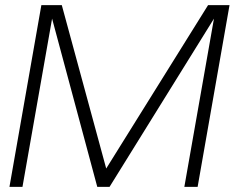

<svg xmlns="http://www.w3.org/2000/svg" viewBox="-20 -732 919 752"><path d="M754 0H702L818 -659L409 0H361L184 -659L68 0H17L142 -712H222L396 -72L795 -712H879Z"/></svg>

Font: Creato Display Light
Style: Italic
Weight: 300
Italic angle: -10°
Version: Version 1.000